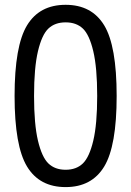

<svg xmlns="http://www.w3.org/2000/svg" viewBox="-20 -760 540 790"><path d="M320.8 -642.6Q293.9 -668 250 -668Q206.1 -668 179.2 -642.6Q152.3 -617.2 136.2 -549.3Q120.1 -481.4 120.1 -365.2Q120.1 -249 136.2 -181.2Q152.3 -113.3 179.2 -87.4Q206.1 -61.5 250 -61.5Q293.9 -61.5 320.8 -87.4Q347.7 -113.3 363.8 -181.2Q379.9 -249 379.9 -365.2Q379.9 -481.4 363.8 -549.3Q347.7 -617.2 320.8 -642.6ZM408.7 -74.7Q357.4 9.8 250 9.8Q142.6 9.8 91.3 -74.7Q40 -159.2 40 -365.2Q40 -571.3 91.3 -655.8Q142.6 -740.2 250 -740.2Q357.4 -740.2 408.7 -655.8Q460 -571.3 460 -365.2Q460 -159.2 408.7 -74.7Z"/></svg>

Font: Rounded Mgen+ 1m regular
Style: Regular
Weight: 400
Designer: [Source Han Sans]
Ryoko NISHIZUKA  (kana & ideographs); Paul D. Hunt (Latin, Greek & Cyrillic); Wenlong ZHANG  (bopomofo
Version: Version 1.059.20150602